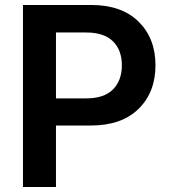

<svg xmlns="http://www.w3.org/2000/svg" viewBox="-20 -747 683 767"><path d="M71.8 0V-727.1H344.2Q466.3 -727.1 533.7 -660.4Q601.1 -593.8 601.1 -486.3Q601.1 -378.4 533.4 -312Q465.8 -245.6 342.8 -245.6H203.6V0ZM203.6 -354H324.7Q395.5 -354 431.2 -389.6Q466.8 -425.3 466.8 -486.3Q466.8 -546.9 431.2 -582Q395.5 -617.2 324.2 -617.2H203.6Z"/></svg>

Font: Interop SemBd
Style: Regular
Weight: 600
Designer: Rasmus Andersson, Google, Jang Haemin
Foundry: jhaemin
Version: Version 1.007